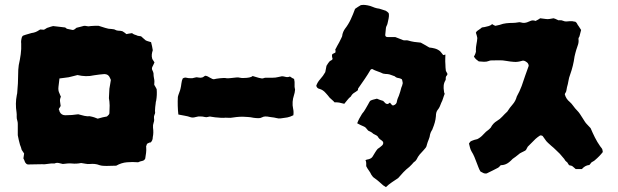

<svg xmlns="http://www.w3.org/2000/svg" viewBox="-20 -687 2538 788"><path d="M623 -321Q624 -309 623.5 -297.5Q623 -286 621 -274Q620 -271 619.5 -268.5Q619 -266 619 -263Q618 -256 617 -247.5Q616 -239 616 -231Q618 -224 614.5 -217Q611 -210 612 -202Q614 -193 610.5 -183.5Q607 -174 608 -163Q611 -142 607 -124Q607 -111 599 -103Q598 -102 595 -102Q592 -102 590 -100Q583 -99 581 -90Q581 -88 580 -86.5Q579 -85 580 -83Q581 -71 579.5 -59.5Q578 -48 576 -36Q572 -28 563.5 -26.5Q555 -25 547 -21Q524 -23 501 -21Q478 -19 457 -7Q447 -7 437 -6.5Q427 -6 417 -6Q410 -6 403 -6.5Q396 -7 389 -9Q379 -13 369 -14Q359 -15 350 -14Q340 -13 331 -15Q322 -17 313 -18Q303 -16 294 -15.5Q285 -15 275 -16Q265 -17 256.5 -16Q248 -15 238 -14Q230 -16 221 -18Q212 -20 204 -16Q190 -17 177 -14.5Q164 -12 150 -13Q136 -13 122.5 -12.5Q109 -12 95 -12Q93 -12 89 -14Q83 -19 81.5 -24.5Q80 -30 76 -37Q77 -42 77.5 -46.5Q78 -51 79 -57Q77 -61 74 -64.5Q71 -68 69 -72Q68 -77 66 -82.5Q64 -88 62 -93Q59 -103 57 -112.5Q55 -122 53 -132V-163Q53 -171 53 -178.5Q53 -186 51 -192Q48 -201 48.5 -209Q49 -217 48 -225Q42 -262 49 -297Q51 -304 51 -311Q51 -318 52 -325Q54 -345 54 -363.5Q54 -382 55 -401Q56 -406 56 -410.5Q56 -415 57 -420Q62 -442 65 -464Q68 -486 67 -508Q66 -515 67 -521.5Q68 -528 69 -532Q71 -539 75.5 -541Q80 -543 84 -544Q92 -546 101 -549Q110 -552 118 -553Q126 -555 132.5 -558.5Q139 -562 145 -566Q149 -566 152.5 -565.5Q156 -565 160 -565Q165 -567 169 -570Q173 -573 178 -574Q183 -576 188.5 -577.5Q194 -579 198 -580Q209 -579 220 -577.5Q231 -576 241 -575Q249 -575 253 -570L254 -569Q260 -568 266 -566.5Q272 -565 278 -564Q283 -564 286.5 -567Q290 -570 294 -573Q302 -575 310 -577Q318 -579 325 -581Q332 -581 338 -579.5Q344 -578 351 -580Q359 -581 368 -581Q377 -581 385 -581Q399 -577 412 -572.5Q425 -568 438 -568Q442 -567 445.5 -567Q449 -567 452 -565Q459 -561 466.5 -561Q474 -561 482 -559L490 -554Q496 -550 499 -547Q507 -549 522 -551Q529 -545 541 -542Q544 -540 549 -539.5Q554 -539 559 -538Q564 -534 568 -530Q572 -526 577 -522Q582 -519 588 -517.5Q594 -516 600 -514Q602 -506 604 -497.5Q606 -489 607 -481Q604 -472 603 -463.5Q602 -455 605 -445Q607 -441 609.5 -438Q612 -435 614 -431Q612 -426 609.5 -421Q607 -416 605 -412Q602 -405 605.5 -398.5Q609 -392 610 -386Q610 -381 610.5 -375.5Q611 -370 612 -366Q615 -354 613 -339Q615 -335 618 -330.5Q621 -326 623 -321ZM435 -359Q434 -361 433 -363.5Q432 -366 431 -368Q425 -383 408 -383Q398 -382 387.5 -381Q377 -380 366 -378Q349 -374 332 -374.5Q315 -375 298 -379Q289 -377 280.5 -374.5Q272 -372 262 -370Q253 -369 243.5 -367.5Q234 -366 224 -365Q223 -356 222 -347.5Q221 -339 220 -331Q218 -315 224 -304Q225 -300 227 -296.5Q229 -293 230 -290Q225 -280 226.5 -270Q228 -260 229 -252Q223 -243 221 -239Q223 -236 223.5 -233Q224 -230 225 -228Q232 -214 248 -214Q262 -214 275 -215Q288 -216 301 -218Q315 -214 326.5 -211.5Q338 -209 348 -210Q359 -208 366.5 -205.5Q374 -203 381 -200Q392 -203 401.5 -205.5Q411 -208 419 -209Q428 -216 429 -222Q429 -230 429.5 -238.5Q430 -247 430 -254Q430 -263 429 -270.5Q428 -278 427 -284Q428 -295 428 -304.5Q428 -314 429 -323Q431 -332 432 -340.5Q433 -349 435 -359Z M1191 -319Q1190 -306 1186 -294.5Q1182 -283 1181 -269Q1180 -254 1183 -241Q1186 -228 1184 -214Q1170 -207 1159 -205Q1148 -203 1131 -201Q1124 -200 1114.5 -202.5Q1105 -205 1094 -206Q1090 -206 1084 -207.5Q1078 -209 1069 -209Q1062 -209 1055.5 -205.5Q1049 -202 1042 -202Q1031 -202 1021 -203.5Q1011 -205 1007 -206Q1004 -206 994.5 -207Q985 -208 976 -208Q962 -208 949.5 -206.5Q937 -205 931 -204Q926 -203 918.5 -203.5Q911 -204 906 -204Q900 -203 887.5 -203.5Q875 -204 863 -205.5Q851 -207 846 -208Q842 -209 839.5 -208.5Q837 -208 833 -207Q827 -205 819.5 -207Q812 -209 804 -209Q794 -210 782.5 -206.5Q771 -203 762 -206Q751 -210 738.5 -212Q726 -214 712 -217Q710 -234 709.5 -253Q709 -272 710 -289Q711 -295 715.5 -306.5Q720 -318 721 -324Q723 -332 724.5 -344.5Q726 -357 730 -365Q738 -370 745 -368Q752 -366 762 -366Q769 -365 777.5 -368Q786 -371 793 -369Q798 -368 802 -368Q806 -368 810 -369Q815 -371 818.5 -374Q822 -377 825 -376Q831 -375 842 -368Q853 -361 859 -362Q866 -364 884 -366Q902 -368 909 -366Q914 -365 926.5 -366.5Q939 -368 950 -369Q957 -370 965 -368Q973 -366 982 -367Q993 -367 1003 -369Q1013 -371 1017 -375Q1022 -374 1032 -370.5Q1042 -367 1055 -365Q1059 -365 1063 -366.5Q1067 -368 1070 -368H1098Q1111 -368 1120.5 -370.5Q1130 -373 1137 -374Q1143 -374 1152 -371.5Q1161 -369 1170 -373Q1175 -369 1179 -367Q1183 -365 1187 -363Q1190 -350 1189 -340.5Q1188 -331 1191 -319Z M1816 -385Q1817 -380 1814 -377.5Q1811 -375 1810 -371Q1809 -367 1809.5 -363.5Q1810 -360 1808 -357Q1802 -347 1801 -336Q1800 -325 1802 -314Q1802 -308 1805 -302Q1803 -298 1801.5 -292.5Q1800 -287 1798 -282Q1797 -278 1795 -273.5Q1793 -269 1791 -265Q1788 -257 1785 -250Q1782 -243 1777 -237Q1769 -228 1769 -210Q1768 -197 1764.5 -184.5Q1761 -172 1756 -160Q1754 -153 1751 -150Q1747 -143 1745 -135Q1744 -125 1739.5 -114.5Q1735 -104 1732 -93Q1731 -86 1727 -80.5Q1723 -75 1718 -70Q1710 -62 1702.5 -53Q1695 -44 1690 -33Q1688 -30 1685.5 -27Q1683 -24 1679 -22Q1675 -17 1670 -12Q1665 -7 1660 -2Q1647 8 1635.5 20Q1624 32 1614 44Q1602 52 1588.5 61Q1575 70 1564 81Q1561 79 1558 77Q1555 75 1553 74Q1544 66 1535.5 58.5Q1527 51 1517 44Q1510 40 1504 30Q1500 21 1494 13Q1488 5 1483 -5Q1483 -11 1483 -17.5Q1483 -24 1480 -30Q1488 -33 1491 -33Q1504 -36 1509 -44Q1514 -52 1519 -60.5Q1524 -69 1530 -76Q1533 -78 1538 -81.5Q1543 -85 1547 -89Q1550 -91 1552 -95.5Q1554 -100 1552 -105Q1548 -110 1543 -113Q1538 -116 1534 -121Q1531 -128 1524.5 -131.5Q1518 -135 1512 -138Q1507 -143 1502 -145.5Q1497 -148 1491 -151Q1487 -155 1483 -160.5Q1479 -166 1473 -168Q1466 -171 1459.5 -174Q1453 -177 1446 -181Q1453 -200 1466 -220Q1474 -229 1479.5 -239Q1485 -249 1491 -259Q1493 -262 1494.5 -265.5Q1496 -269 1499 -273Q1506 -277 1513 -278.5Q1520 -280 1527 -282Q1533 -279 1539.5 -277Q1546 -275 1552 -273Q1556 -270 1559.5 -265.5Q1563 -261 1569 -260Q1574 -260 1579 -265Q1580 -265 1580.5 -265.5Q1581 -266 1581 -266V-265Q1584 -262 1586.5 -258.5Q1589 -255 1593 -254Q1608 -258 1609 -271Q1610 -277 1612.5 -283.5Q1615 -290 1617 -294Q1620 -302 1622.5 -310.5Q1625 -319 1627 -327Q1629 -331 1630.5 -336Q1632 -341 1633 -346Q1632 -350 1631.5 -354Q1631 -358 1629 -362Q1622 -366 1614 -367Q1606 -368 1600 -374Q1593 -376 1586 -379Q1579 -382 1571 -383Q1566 -383 1561.5 -383.5Q1557 -384 1552 -385Q1542 -390 1530 -394Q1518 -398 1507 -404Q1505 -403 1503.5 -402.5Q1502 -402 1501 -401Q1490 -382 1477 -363Q1464 -344 1450 -324Q1449 -322 1449 -317Q1442 -311 1433.5 -306Q1425 -301 1420 -291Q1412 -285 1406 -277Q1400 -269 1393 -261Q1388 -262 1382.5 -263.5Q1377 -265 1372 -266Q1367 -267 1362.5 -267Q1358 -267 1353 -267Q1349 -272 1343.5 -276.5Q1338 -281 1333 -286Q1329 -291 1325 -296Q1321 -301 1317 -305Q1306 -318 1292 -322Q1281 -324 1278 -335Q1283 -350 1294.5 -362.5Q1306 -375 1315 -391L1320 -417Q1322 -420 1323.5 -422.5Q1325 -425 1327 -428Q1329 -430 1331 -433Q1333 -436 1335 -437Q1338 -439 1340.5 -440Q1343 -441 1345 -445Q1345 -447 1344 -449.5Q1343 -452 1343 -453Q1342 -459 1343 -462.5Q1344 -466 1350 -468Q1351 -469 1353 -469.5Q1355 -470 1356 -471Q1356 -471 1356.5 -472Q1357 -473 1357 -474Q1357 -476 1357 -478.5Q1357 -481 1356 -484Q1358 -487 1359.5 -490Q1361 -493 1363 -497Q1368 -505 1372 -513Q1376 -521 1380 -529Q1382 -533 1383.5 -536.5Q1385 -540 1385 -544Q1388 -558 1396 -569Q1410 -587 1419.5 -607.5Q1429 -628 1437 -650L1439 -652Q1444 -656 1449.5 -659Q1455 -662 1461 -666Q1463 -666 1466 -666.5Q1469 -667 1471 -667Q1479 -667 1489 -665Q1500 -663 1509 -659Q1518 -655 1527 -653Q1537 -652 1546 -648.5Q1555 -645 1563 -643Q1567 -641 1569 -639Q1575 -635 1576 -630Q1577 -621 1575 -611.5Q1573 -602 1571 -593Q1570 -587 1567.5 -582.5Q1565 -578 1564 -573Q1563 -557 1561 -543Q1562 -535 1570 -535H1602Q1609 -532 1617.5 -529Q1626 -526 1635 -522Q1640 -521 1645 -521.5Q1650 -522 1654 -521Q1667 -517 1680 -515Q1693 -513 1707 -512Q1715 -508 1724 -502.5Q1733 -497 1742 -492Q1753 -491 1764.5 -488Q1776 -485 1786 -477Q1789 -474 1792 -470Q1795 -466 1799 -461Q1801 -462 1803.5 -462Q1806 -462 1807 -463H1808Q1808 -463 1807.5 -448.5Q1807 -434 1808 -423Q1808 -416 1808.5 -409.5Q1809 -403 1810 -396Q1811 -393 1813 -390.5Q1815 -388 1816 -385Z M2454 -63Q2441 -46 2422 -30Q2419 -27 2415 -25Q2411 -23 2408 -21Q2406 -18 2403.5 -15.5Q2401 -13 2399 -10Q2389 -9 2381.5 -4.5Q2374 0 2368 7H2343Q2337 2 2331.5 -3Q2326 -8 2318 -8Q2313 -11 2311 -16Q2309 -21 2304 -24Q2300 -27 2298 -31Q2296 -35 2292 -39Q2285 -48 2277.5 -56Q2270 -64 2262 -71Q2257 -76 2252 -80.5Q2247 -85 2242 -89Q2226 -103 2222 -108Q2218 -113 2207 -129Q2199 -133 2195 -130Q2191 -127 2186.5 -124Q2182 -121 2178 -117L2146 -85Q2145 -83 2143 -79.5Q2141 -76 2139 -72Q2138 -71 2137 -70Q2136 -69 2134 -68Q2127 -64 2120 -61Q2113 -58 2108 -53Q2096 -43 2084 -35Q2080 -31 2076.5 -27.5Q2073 -24 2069 -21Q2054 -9 2035 -9Q2033 -7 2030.5 -4Q2028 -1 2025 1Q2015 6 2002.5 12.5Q1990 19 1977 25Q1970 26 1964.5 23.5Q1959 21 1952 17Q1947 9 1943.5 -0.5Q1940 -10 1936 -20Q1932 -31 1927 -43Q1922 -55 1915 -66Q1911 -73 1909 -81Q1907 -89 1905 -97Q1905 -101 1908 -102Q1910 -107 1916 -109Q1921 -111 1927 -113Q1933 -115 1939 -116Q1953 -123 1963.5 -135Q1974 -147 1987 -156Q1989 -158 1991 -160Q1993 -162 1994 -163Q2003 -181 2020 -191Q2032 -198 2041.5 -208.5Q2051 -219 2062 -229Q2072 -245 2084 -258.5Q2096 -272 2101 -291Q2107 -302 2112 -312.5Q2117 -323 2121 -334Q2128 -355 2135.5 -376.5Q2143 -398 2150 -417Q2149 -425 2145.5 -428.5Q2142 -432 2137 -435Q2129 -440 2121 -437Q2105 -432 2090 -433Q2075 -434 2058 -437Q2043 -440 2027.5 -439.5Q2012 -439 1997 -439Q1990 -439 1987 -437Q1977 -433 1966.5 -433.5Q1956 -434 1945 -435Q1939 -439 1934 -443.5Q1929 -448 1925 -455Q1927 -458 1928.5 -461Q1930 -464 1931 -467Q1932 -470 1933 -473.5Q1934 -477 1933 -481Q1933 -494 1935.5 -506Q1938 -518 1939 -531Q1938 -536 1936.5 -542Q1935 -548 1933 -553Q1935 -555 1935.5 -556.5Q1936 -558 1937 -559Q1942 -563 1947 -566Q1952 -569 1956 -573Q1959 -575 1962 -575Q1965 -575 1969 -576Q1978 -578 1985.5 -580Q1993 -582 2000 -588Q2005 -584 2013 -581Q2023 -583 2031 -585Q2044 -590 2057.5 -591.5Q2071 -593 2084 -593Q2089 -593 2094.5 -593.5Q2100 -594 2105 -595Q2112 -597 2118 -595Q2124 -593 2131 -593Q2143 -594 2154.5 -600Q2166 -606 2178 -601Q2184 -604 2188.5 -606.5Q2193 -609 2197 -612Q2213 -610 2220.5 -609Q2228 -608 2234.5 -609Q2241 -610 2252 -612Q2256 -611 2259.5 -609.5Q2263 -608 2267 -606Q2269 -605 2271.5 -604Q2274 -603 2276 -604Q2284 -605 2291.5 -601.5Q2299 -598 2306 -599Q2312 -600 2318 -600Q2324 -600 2329 -600Q2333 -599 2336 -598.5Q2339 -598 2341 -598Q2347 -594 2349 -589Q2351 -584 2354 -581L2365 -564Q2361 -551 2358 -537Q2357 -536 2355.5 -533Q2354 -530 2354 -528Q2356 -516 2352.5 -504.5Q2349 -493 2345 -482Q2343 -476 2341.5 -469.5Q2340 -463 2338 -455Q2333 -417 2320 -381Q2315 -368 2313 -355Q2311 -342 2307 -329Q2306 -325 2305.5 -320.5Q2305 -316 2304 -313Q2303 -309 2301 -306.5Q2299 -304 2298 -300Q2303 -281 2318 -269Q2326 -262 2333 -252Q2340 -242 2349 -233Q2355 -227 2360 -219.5Q2365 -212 2370 -204Q2377 -193 2380.5 -187.5Q2384 -182 2389 -177Q2394 -172 2404 -161Q2412 -142 2421.5 -123Q2431 -104 2443 -87Q2445 -84 2448 -80.5Q2451 -77 2452 -74Q2453 -72 2453 -69.5Q2453 -67 2454 -63Z"/></svg>

Font: Darumadrop One
Style: Regular
Weight: 400
Version: Version 1.000